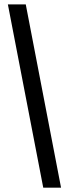

<svg xmlns="http://www.w3.org/2000/svg" viewBox="-20 -780 315 880"><path d="M178.2 80.1 16.1 -759.8H98.1L259.8 80.1Z"/></svg>

Font: Margherita Semibold
Style: Regular
Weight: 600
Designer: James Puckett
Foundry: Dunwich Type Founders
Version: Version 1.008;hotconv 1.0.109;makeotfexe 2.5.65596